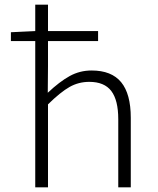

<svg xmlns="http://www.w3.org/2000/svg" viewBox="-20 -808 683 828"><path d="M132 -631H27V-669L132 -674V-788H187V-674H403V-631H187V-523L186 -408Q237 -456 280.5 -480Q324 -504 375 -504Q461 -504 502.5 -453.5Q544 -403 544 -300V0H490V-294Q490 -376 460 -415.5Q430 -455 365 -455Q319 -455 280 -433Q241 -411 187 -358V0H132Z"/></svg>

Font: Nebula Sans Light
Style: Regular
Weight: 300
Designer: Paul D. Hunt for Adobe (as Source Sans)
Foundry: Nebula Entertainment & Broadcasting LLC
Version: Version 1.010